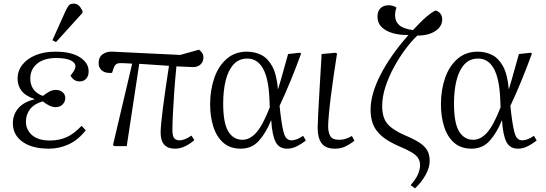

<svg xmlns="http://www.w3.org/2000/svg" viewBox="-20 -806 3011 1059"><path d="M250 14Q157 14 104 -24Q51 -62 51 -126Q51 -174 81 -209Q111 -244 170 -258V-260Q120 -277 98.5 -305.5Q77 -334 77 -373Q77 -415 103 -448.5Q129 -482 176 -501.5Q223 -521 285 -521Q373 -521 421 -490Q469 -459 469 -412Q469 -387 455.5 -372Q442 -357 420 -357Q386 -357 369 -389Q384 -408 390 -419Q396 -430 396 -440Q396 -461 369 -473.5Q342 -486 290 -486Q223 -486 185 -455Q147 -424 147 -372Q147 -338 165 -313Q183 -288 217 -277Q234 -291 251.5 -300.5Q269 -310 288 -310Q311 -310 325.5 -297.5Q340 -285 340 -265Q340 -245 325.5 -230Q311 -215 287 -215Q255 -215 216 -247Q168 -233 145.5 -203.5Q123 -174 123 -135Q123 -90 157 -60.5Q191 -31 256 -31Q307 -31 348.5 -50Q390 -69 430 -112L453 -87Q412 -35 360 -10.5Q308 14 250 14ZM289 -574 269 -584 341 -744Q351 -766 359.5 -776Q368 -786 386 -786Q403 -786 414 -776Q425 -766 435 -746V-735Z M945 14Q866 14 866 -75Q866 -111 878 -205.5Q890 -300 912 -443Q872 -446 830 -448.5Q788 -451 748 -454L679 0H612L603 -5L709 -455Q662 -458 643 -458Q630 -458 621 -452Q612 -446 606 -428L598 -404Q563 -401 543.5 -416Q524 -431 524 -458Q524 -491 546.5 -507Q569 -523 602 -521L974 -503L1078 -532Q1089 -523 1095.5 -513Q1102 -503 1102 -489Q1102 -466 1086.5 -451Q1071 -436 1044 -436Q1032 -436 1008 -437.5Q984 -439 953 -440Q946 -368 941 -299Q936 -230 933.5 -175.5Q931 -121 931 -90Q931 -55 941 -43.5Q951 -32 970 -32Q982 -32 998 -37.5Q1014 -43 1036 -58L1052 -33Q1026 -11 999.5 1.5Q973 14 945 14Z M1308 14Q1249 14 1211.5 -19Q1174 -52 1156.5 -108Q1139 -164 1139 -231Q1139 -310 1162 -376Q1185 -442 1230.5 -481.5Q1276 -521 1342 -521Q1385 -521 1421 -503Q1457 -485 1481.5 -440.5Q1506 -396 1513 -315H1514Q1532 -374 1544.5 -420.5Q1557 -467 1569 -508L1633 -515L1641 -511Q1584 -354 1522 -222L1527 -178Q1537 -95 1548.5 -63.5Q1560 -32 1588 -32Q1602 -32 1618.5 -38.5Q1635 -45 1652 -57L1667 -31Q1646 -14 1619 0Q1592 14 1564 14Q1519 14 1500 -23.5Q1481 -61 1476 -142H1475Q1447 -73 1408 -29.5Q1369 14 1308 14ZM1317 -35Q1358 -35 1393.5 -74.5Q1429 -114 1468 -214L1466 -262Q1461 -375 1430 -429Q1399 -483 1344 -483Q1297 -483 1267.5 -450Q1238 -417 1224.5 -361Q1211 -305 1211 -236Q1211 -126 1239.5 -80.5Q1268 -35 1317 -35Z M1827 14Q1776 14 1754 -15.5Q1732 -45 1732 -101Q1732 -120 1735 -178Q1738 -236 1743 -321.5Q1748 -407 1754 -508L1831 -515L1839 -511Q1830 -454 1821 -393Q1812 -332 1805 -276Q1798 -220 1794 -176Q1790 -132 1790 -108Q1790 -77 1801.5 -56Q1813 -35 1850 -35Q1868 -35 1884 -39.5Q1900 -44 1921 -56L1935 -30Q1910 -10 1884.5 2Q1859 14 1827 14Z M2269 233 2245 215Q2274 182 2285.5 155Q2297 128 2297 104Q2297 72 2273 50.5Q2249 29 2184 2Q2119 -26 2084.5 -56.5Q2050 -87 2037 -122Q2024 -157 2024 -200Q2024 -287 2079 -394Q2134 -501 2233 -613Q2186 -612 2147 -623Q2108 -634 2085 -656.5Q2062 -679 2062 -714Q2062 -744 2078.5 -760.5Q2095 -777 2124 -777Q2136 -777 2147.5 -773.5Q2159 -770 2167 -764Q2162 -751 2160.5 -741.5Q2159 -732 2159 -722Q2159 -688 2182 -667.5Q2205 -647 2258 -640Q2298 -684 2331 -712.5Q2364 -741 2383 -748Q2398 -744 2408.5 -731.5Q2419 -719 2419 -699Q2419 -659 2380 -634Q2341 -609 2282 -610Q2251 -581 2217.5 -536.5Q2184 -492 2154.5 -438.5Q2125 -385 2106.5 -329Q2088 -273 2088 -221Q2088 -157 2117 -123Q2146 -89 2213 -60Q2263 -39 2293 -19.5Q2323 0 2336.5 23.5Q2350 47 2350 81Q2350 119 2327 159.5Q2304 200 2269 233Z M2581 14Q2522 14 2484.5 -19Q2447 -52 2429.5 -108Q2412 -164 2412 -231Q2412 -310 2435 -376Q2458 -442 2503.5 -481.5Q2549 -521 2615 -521Q2658 -521 2694 -503Q2730 -485 2754.5 -440.5Q2779 -396 2786 -315H2787Q2805 -374 2817.5 -420.5Q2830 -467 2842 -508L2906 -515L2914 -511Q2857 -354 2795 -222L2800 -178Q2810 -95 2821.5 -63.5Q2833 -32 2861 -32Q2875 -32 2891.5 -38.5Q2908 -45 2925 -57L2940 -31Q2919 -14 2892 0Q2865 14 2837 14Q2792 14 2773 -23.5Q2754 -61 2749 -142H2748Q2720 -73 2681 -29.5Q2642 14 2581 14ZM2590 -35Q2631 -35 2666.5 -74.5Q2702 -114 2741 -214L2739 -262Q2734 -375 2703 -429Q2672 -483 2617 -483Q2570 -483 2540.5 -450Q2511 -417 2497.5 -361Q2484 -305 2484 -236Q2484 -126 2512.5 -80.5Q2541 -35 2590 -35Z"/></svg>

Font: Literata 36pt Light
Style: Italic
Weight: 300
Italic angle: -2°
Designer: Latin by Veronika Burian and Jose Scaglione. Greek by Irene Vlachou. Cyrillic by Vera Evstafieva
Foundry: TypeTogether
Version: Version 3.002